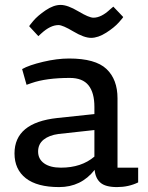

<svg xmlns="http://www.w3.org/2000/svg" viewBox="-20 -750 602 781"><path d="M542 -68V-8Q503 11 456 11Q409 11 388.5 -7Q368 -25 365 -59Q310 11 220.5 11Q131 11 85 -25Q39 -61 39 -126Q39 -251 213 -270L364 -286V-315Q364 -373 340 -403Q316 -433 264 -433Q168 -433 108 -412L88 -405L70 -469Q98 -485 155 -498.5Q212 -512 261 -512Q368 -512 413 -469.5Q458 -427 458 -350V-68ZM228 -68Q311 -68 364 -113V-221L218 -205Q180 -200 157.5 -182Q135 -164 135 -133.5Q135 -103 159.5 -85.5Q184 -68 228 -68ZM218 -648Q185 -648 148 -614L136 -603L99 -643Q97 -643 115 -664.5Q133 -686 165.5 -708Q198 -730 226.5 -730Q255 -730 298.5 -704Q342 -678 360 -678Q392 -678 428 -712L441 -723L481 -681Q483 -681 464 -659.5Q445 -638 412 -617Q379 -596 350.5 -596Q322 -596 278.5 -622Q235 -648 218 -648Z"/></svg>

Font: Belgrano
Style: Regular
Weight: 400
Designer: Daniel Hernandez
Foundry: Daniel Hernndez
Version: Version 1.003